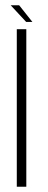

<svg xmlns="http://www.w3.org/2000/svg" viewBox="-20 -706 180 726"><path d="M43.5 0V-595.5H79.5V0ZM79 -623 20.5 -686H52.5L102.5 -623Z"/></svg>

Font: Anybody ExtraLight
Style: Regular
Weight: 200
Designer: Tyler Finck
Foundry: Etcetera Type Company
Version: Version 1.010; ttfautohint (v1.8.3) -l 8 -r 50 -G 200 -x 14 